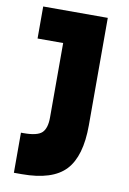

<svg xmlns="http://www.w3.org/2000/svg" viewBox="-89 -754 607 905"><g transform="rotate(10 214.5 -302.0)"><path d="M43 -699.7H352.1V-185.5Q352.1 -37.1 289.8 29.5Q227.5 96.2 80.6 96.2H43V-95.7H56.2Q121.1 -95.7 143.3 -116.9Q165.5 -138.2 165.5 -189.9V-546.4H43Z"/></g></svg>

Font: Wadik
Style: Bold
Weight: 700
Designer: Sasha Pavljenko
Version: Version 1.001;Fontself Maker 3.5.4